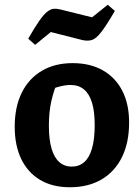

<svg xmlns="http://www.w3.org/2000/svg" viewBox="-20 -777 589 809"><path d="M274 12Q201 12 149 -19Q97 -50 69.5 -107Q42 -164 42 -243Q42 -326 71.5 -386Q101 -446 156 -478.5Q211 -511 286 -511Q360 -511 413.5 -480.5Q467 -450 495.5 -394Q524 -338 524 -261Q524 -176 494 -115Q464 -54 408 -21Q352 12 274 12ZM282 -75Q313 -75 334.5 -93.5Q356 -112 367.5 -151Q379 -190 379 -250Q379 -308 367.5 -345Q356 -382 333.5 -400.5Q311 -419 277 -419Q254 -419 222 -410Q190 -401 141 -382L225 -439Q206 -395 196 -349.5Q186 -304 186 -248Q186 -188 197.5 -150Q209 -112 230.5 -93.5Q252 -75 282 -75ZM128 -588 99 -614Q127 -663 146 -690Q165 -717 179.5 -728Q194 -739 206.5 -740Q219 -741 235 -737L368 -704L434 -757L464 -731Q429 -671 407.5 -643Q386 -615 368.5 -609Q351 -603 328 -608L194 -642Z"/></svg>

Font: Piazzolla Thin ExtraBold
Style: Regular
Weight: 800
Version: Version 2.005